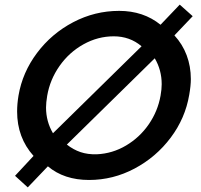

<svg xmlns="http://www.w3.org/2000/svg" viewBox="-20 -764 868 830"><path d="M100 46 187 -45Q257 14 365 14Q469 14 562 -35.5Q655 -85 718 -169Q781 -253 798 -354Q805 -394 805 -422Q805 -477 787 -525Q769 -573 734 -611L813 -694L757 -744L674 -657Q600 -717 495 -717Q390 -717 296.5 -668Q203 -619 140 -535Q77 -451 60 -351Q54 -315 54 -282Q54 -169 125 -90L45 -4ZM179 -299Q179 -320 184 -350Q196 -420 237.5 -479Q279 -538 341 -572.5Q403 -607 472 -607Q541 -607 592 -564L209 -188Q179 -239 179 -299ZM679 -400Q679 -378 674 -350Q662 -283 623 -226.5Q584 -170 525 -135Q466 -100 398 -97Q359 -96 328 -106.5Q297 -117 269 -139L649 -512Q679 -461 679 -400Z"/></svg>

Font: Geom Medium
Style: Italic
Weight: 500
Italic angle: -10°
Version: Version 1.102